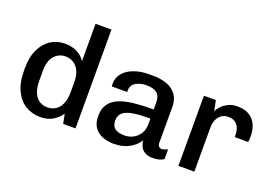

<svg xmlns="http://www.w3.org/2000/svg" viewBox="-100 -1012 1888 1315"><g transform="rotate(20 844.5 -355.0)"><path d="M264 10Q206 10 158 -18Q110 -46 81 -105Q52 -164 52 -256V-267Q52 -351 79.5 -407.5Q107 -464 152.5 -492.5Q198 -521 253 -521Q307 -521 345 -500.5Q383 -480 403 -448V-720H519V0H429L415 -69Q390 -33 353 -11.5Q316 10 264 10ZM287 -69Q319 -69 345 -84.5Q371 -100 387 -134Q403 -168 403 -223V-294Q403 -343 387.5 -375.5Q372 -408 345.5 -424Q319 -440 287 -440Q239 -440 206.5 -403.5Q174 -367 174 -294V-224Q174 -169 189 -135Q204 -101 229.5 -85Q255 -69 287 -69Z M800 10Q759 10 721.5 -3Q684 -16 660 -47.5Q636 -79 636 -133Q636 -188 660.5 -222Q685 -256 730 -274Q775 -292 838 -298.5Q901 -305 978 -305V-353Q978 -403 952.5 -423.5Q927 -444 875 -444Q832 -444 799 -425Q766 -406 766 -365V-355H654Q653 -359 653 -364.5Q653 -370 653 -375Q653 -419 680.5 -452Q708 -485 757 -503Q806 -521 869 -521H886Q990 -521 1041 -480Q1092 -439 1092 -365V-104Q1092 -85 1101 -77Q1110 -69 1121 -69Q1131 -69 1142.5 -73Q1154 -77 1164 -82V-11Q1151 -1 1131 4.5Q1111 10 1083 10Q1050 10 1028.5 -2Q1007 -14 996 -34.5Q985 -55 983 -81Q954 -38 908 -14Q862 10 800 10ZM850 -69Q882 -69 911 -83.5Q940 -98 959 -127Q978 -156 978 -200V-239Q908 -239 858 -231.5Q808 -224 782 -204Q756 -184 756 -144Q756 -104 780 -86.5Q804 -69 850 -69Z M1269 0V-511H1356L1371 -436Q1373 -439 1381 -452Q1389 -465 1406 -481Q1423 -497 1449 -509Q1475 -521 1512 -521Q1565 -521 1598.5 -500Q1632 -479 1648.5 -442.5Q1665 -406 1665 -359Q1665 -348 1664 -336.5Q1663 -325 1662 -317H1564V-337Q1564 -358 1556 -380Q1548 -402 1529 -417Q1510 -432 1476 -432Q1451 -432 1433.5 -421.5Q1416 -411 1405 -395Q1394 -379 1389.5 -360.5Q1385 -342 1385 -326V0Z"/></g></svg>

Font: Chivo Medium Medium
Style: Regular
Weight: 500
Version: Version 2.002